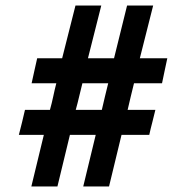

<svg xmlns="http://www.w3.org/2000/svg" viewBox="-20 -672 623 692"><path d="M345 -652Q333 -604 321 -557Q309 -510 297 -462H391Q403 -510 414.5 -557Q426 -604 438 -652H532Q520 -604 508 -557Q496 -510 484 -462H583Q578 -440 573.5 -417.5Q569 -395 564 -372H463Q457 -349 451.5 -325Q446 -301 440 -276H540Q535 -254 529 -231.5Q523 -209 518 -186H418Q407 -139 395.5 -93Q384 -47 373 0H280Q291 -47 302.5 -93Q314 -139 325 -186H232Q221 -139 209.5 -93Q198 -47 187 0H93Q104 -47 115.5 -93Q127 -139 138 -186H48Q54 -209 59.5 -231.5Q65 -254 70 -276H160Q167 -301 172 -325Q177 -349 183 -372H94Q99 -395 104 -417.5Q109 -440 114 -462H204Q216 -510 228 -557Q240 -604 252 -652ZM277 -372Q271 -349 265.5 -325Q260 -301 253 -276H347Q353 -301 358.5 -325Q364 -349 370 -372Z"/></svg>

Font: Josefin Sans Thin Medium
Style: Italic
Weight: 500
Italic angle: -7°
Version: Version 2.000